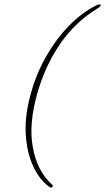

<svg xmlns="http://www.w3.org/2000/svg" viewBox="-20 -746 482 880"><path d="M123 -323Q148 -412 193.5 -491Q239 -570 298.2 -630Q357.5 -690 423.5 -722.5Q439 -729.5 441.5 -723Q443 -717 426.5 -707Q325.5 -646 256.8 -546.5Q188 -447 151.5 -320Q111 -179 130.2 -71.8Q149.5 35.5 214.5 96Q225.5 105.5 220.5 110.5Q215 117 204.5 109.5Q161 78 132 15.8Q103 -46.5 98 -132.8Q93 -219 123 -323Z"/></svg>

Font: Fraunces 144pt Soft Thin
Style: Italic
Weight: 100
Italic angle: -16°
Version: Version 1.000;[0bf87f6ff]